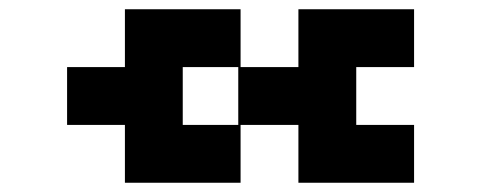

<svg xmlns="http://www.w3.org/2000/svg" viewBox="-20 -520 1040 415"><path d="M250 -125V-250H125V-375H250V-500H500V-375H625V-500H875V-375H750V-250H875V-125H625V-250H500V-125ZM375 -250H495V-375H375Z"/></svg>

Font: Silkscreen
Style: Bold
Weight: 700
Designer: Jason Kottke
Foundry: Jason Kottke
Version: Version 1.001; ttfautohint (v1.8.4.7-5d5b)